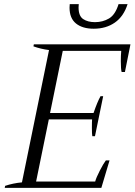

<svg xmlns="http://www.w3.org/2000/svg" viewBox="-20 -916 656 936"><path d="M319 -879Q319 -890 320 -896H364Q363 -890 363 -880Q363 -838 385.5 -823Q408 -808 443 -808Q481 -808 511.5 -826Q542 -844 558 -896H602Q583 -836 540 -806Q497 -776 437 -776Q382 -776 350.5 -801.5Q319 -827 319 -879ZM616 -700 589 -565H573Q569 -578 569 -618Q569 -644 571 -668H286L224 -365H436Q454 -418 470 -447H483L443 -252H430Q428 -263 428 -291Q428 -324 429 -334H218L156 -31H444Q449 -50 466.5 -84Q484 -118 496 -134H514L474 0H3L5 -10Q44 -23 87 -27L219 -672Q179 -677 143 -690L145 -700Z"/></svg>

Font: Trirong Light
Style: Italic
Weight: 300
Italic angle: -12°
Designer: Katatrad Team
Foundry: CadsonDemak
Version: Version 1.001